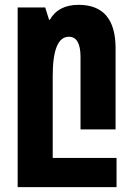

<svg xmlns="http://www.w3.org/2000/svg" viewBox="-20 -535 549 794"><path d="M462 118H198V-221Q198 -383 265 -383Q313 -383 313 -299V0H458V-335Q458 -515 305 -515Q221 -515 186 -453H183L167 -504H53V239H462Z"/></svg>

Font: Noto Sans Armenian ExtraCondensed Extra
Style: Regular
Weight: 800
Width: 3
Designer: Monotype Design Team
Foundry: Monotype Imaging Inc.
Version: Version 1.901